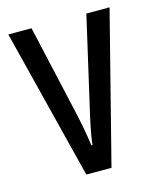

<svg xmlns="http://www.w3.org/2000/svg" viewBox="-88 -693 545 663"><g transform="rotate(-15 185.0 -361.5)"><path d="M139 -93H229L366 -630H283L205 -290C195 -246 188 -209 186 -186H182C176 -230 168 -271 159 -311L87 -630H4Z"/></g></svg>

Font: Noto Sans Kannada UI ExtraCondensed
Style: Regular
Weight: 400
Width: 2
Designer: Jelle Bosma - Monotype Design Team
Foundry: Monotype Imaging Inc.
Version: Version 2.005